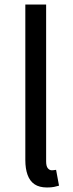

<svg xmlns="http://www.w3.org/2000/svg" viewBox="-20 -816 324 849"><path d="M188 13Q154 13 133 -1Q112 -15 102 -42.5Q92 -70 92 -108V-796H184V-102Q184 -81 191.5 -72Q199 -63 209 -63Q213 -63 217 -63.5Q221 -64 228 -65L241 5Q231 8 219 10.5Q207 13 188 13Z"/></svg>

Font: Noto Sans TC
Style: Regular
Weight: 400
Designer: Ryoko NISHIZUKA  (kana, bopomofo & ideographs); Paul D. Hunt (Latin, Greek & Cyrillic); Sandoll Communications , Soo-you
Foundry: Adobe
Version: Version 2.004-H2;hotconv 1.0.118;makeotfexe 2.5.65603